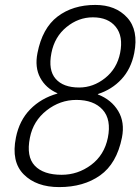

<svg xmlns="http://www.w3.org/2000/svg" viewBox="-20 -741 564 771"><path d="M519 -527.8Q506.3 -464.4 467.8 -422.9Q429.2 -381.3 373 -363.3V-361.8Q427.2 -340.8 454.6 -295.4Q481.9 -250 469.7 -188.5Q448.7 -84 382.3 -36.9Q315.9 10.3 217.8 10.3Q126 10.3 75.2 -40.8Q24.4 -91.8 43.9 -188.5Q57.6 -257.3 101.3 -302Q145 -346.7 210.4 -365.2V-366.7Q163.6 -387.2 141.4 -429Q119.1 -470.7 130.4 -527.8Q149.9 -627.9 211.2 -674.6Q272.5 -721.2 362.8 -721.2Q444.3 -721.2 490.7 -670.4Q537.1 -619.6 519 -527.8ZM413.1 -188Q427.7 -261.2 392.1 -300.5Q356.4 -339.8 286.6 -339.8Q221.2 -339.8 167.2 -297.6Q113.3 -255.4 100.1 -188Q85 -112.3 119.6 -75.7Q154.3 -39.1 227.5 -39.1Q292.5 -39.1 345.7 -78.6Q398.9 -118.2 413.1 -188ZM462.4 -528.3Q475.6 -595.2 444.8 -633.3Q414.1 -671.4 353 -671.4Q294.9 -671.4 247.1 -632.3Q199.2 -593.3 186.5 -528.3Q172.9 -459.5 203.4 -424.6Q233.9 -389.6 297.9 -389.6Q354.5 -389.6 402.1 -427.5Q449.7 -465.3 462.4 -528.3Z"/></svg>

Font: Franko
Style: Light Italic
Weight: 300
Designer: Google
Version: Version 1.200310; 2013